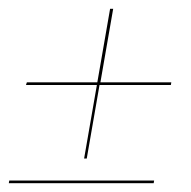

<svg xmlns="http://www.w3.org/2000/svg" viewBox="-34 -546 433 436"><path d="M27 -359H187L216 -526H223L194 -359H355L354 -353H192L163 -186H157L186 -353H25ZM316 -136 315 -130H-14L-13 -136Z"/></svg>

Font: Moniqa Black Ita Display
Style: Italic
Weight: 900
Italic angle: -10°
Designer: Rajesh Rajput
Foundry: Rajesh Rajput
Version: Version 1.000